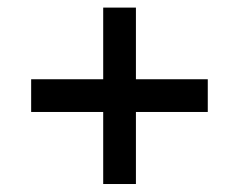

<svg xmlns="http://www.w3.org/2000/svg" viewBox="-20 -606 614 493"><path d="M329 -133.5V-318.5H513.5V-402.5H329V-586.5H245V-402.5H60V-318.5H245V-133.5Z"/></svg>

Font: Manrope SemiBold
Style: Regular
Weight: 600
Designer: Mikhail Sharanda
Foundry: Mikhail Sharanda
Version: Version 4.505